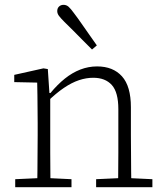

<svg xmlns="http://www.w3.org/2000/svg" viewBox="-20 -775 680 795"><path d="M43 0V-33L153 -38H171L276 -33V0ZM134 0Q135 -30 135 -67Q135 -104 135.5 -143Q136 -182 136 -215V-266Q136 -297 135.5 -325Q135 -353 135 -380.5Q135 -408 134 -433L39 -435V-465L160 -492L178 -489L185 -384H188V-215Q188 -182 188 -143Q188 -104 188.5 -67Q189 -30 189 0ZM378 0V-33L487 -38H505L611 -33V0ZM469 0Q469 -30 469.5 -67Q470 -104 470 -142.5Q470 -181 470 -215V-323Q470 -393 443 -423Q416 -453 366 -453Q337 -453 307 -443Q277 -433 244.5 -411Q212 -389 176 -354L171 -390H189Q218 -425 248.5 -449.5Q279 -474 312.5 -487Q346 -500 382 -500Q448 -500 485 -459Q522 -418 522 -331V-215Q522 -181 522.5 -142.5Q523 -104 523 -67Q523 -30 524 0ZM381 -587 361 -570Q341 -590 321.5 -609.5Q302 -629 283.5 -648Q265 -667 247 -684Q231 -700 224 -709.5Q217 -719 217 -729Q217 -741 224.5 -748Q232 -755 243 -755Q255 -755 264 -747Q273 -739 286 -721Q302 -700 317.5 -677.5Q333 -655 349 -632.5Q365 -610 381 -587Z"/></svg>

Font: Source Serif 4 Light
Style: Regular
Weight: 300
Designer: Frank Grießhammer
Foundry: Adobe Systems Incorporated
Version: Version 4.004;hotconv 1.0.116;makeotfexe 2.5.65601